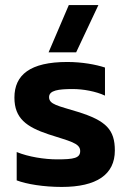

<svg xmlns="http://www.w3.org/2000/svg" viewBox="-20 -729 511 759"><path d="M172 -522H281L369 -709H252ZM224 10C362 10 434 -39 434 -134C434 -216 400 -252 287 -287C209 -311 174 -316 174 -345C174 -372 211 -377 268 -377C308 -377 359 -368 395 -351V-462C359 -474 304 -484 246 -484C99 -484 37 -433 37 -343C37 -261 85 -227 172 -198C254 -171 297 -164 297 -132C297 -104 272 -99 206 -99C156 -99 92 -109 46 -128V-16C85 -1 153 10 224 10Z"/></svg>

Font: Kanit Medium
Style: Regular
Weight: 500
Designer: Katatrad Team
Foundry: CadsonDemak
Version: Version 1.000;PS 001.000;hotconv 1.0.88;makeotf.lib2.5.64775